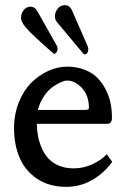

<svg xmlns="http://www.w3.org/2000/svg" viewBox="-20 -704 493 741"><path d="M98.1 -678.2Q114.3 -678.2 124 -661.1L200.2 -525.9Q202.1 -522 202.1 -516.1Q202.1 -506.8 197.3 -501.5Q192.4 -496.1 189 -496.1Q187 -496.1 182.1 -501Q178.2 -504.9 138.7 -540Q99.1 -575.2 80.1 -597.4Q61 -619.6 61 -634.8Q61 -651.4 71.3 -664.8Q81.5 -678.2 98.1 -678.2ZM232.9 -684.1Q240.2 -684.1 247.1 -678.5Q253.9 -672.9 257.8 -664.1L317.9 -526.9Q320.8 -518.1 320.8 -514.2Q320.8 -507.8 317.6 -501Q314.5 -494.1 307.1 -494.1Q304.7 -494.1 299.8 -499L200.2 -618.2Q191.9 -628.4 191.9 -641.1Q191.9 -656.7 202.4 -670.4Q212.9 -684.1 232.9 -684.1ZM126 -279.8H309.1Q323.2 -279.8 323.2 -287.1Q323.2 -335.4 296.4 -364.3Q269.5 -393.1 238.8 -393.1Q229.5 -393.1 214.8 -386.7Q200.2 -380.4 182.9 -368.2Q165.5 -356 149.7 -332.5Q133.8 -309.1 126 -279.8ZM392.1 -108.9 413.1 -79.1Q380.9 -35.2 335.2 -9Q289.6 17.1 235.8 17.1Q169.9 17.1 123.5 -13.9Q77.1 -44.9 55.7 -95.2Q34.2 -145.5 34.2 -209Q34.2 -263.2 52.7 -309.3Q71.3 -355.5 100.8 -384.8Q130.4 -414.1 166.5 -430.4Q202.6 -446.8 238.8 -446.8Q276.9 -446.8 307.4 -434.6Q337.9 -422.4 356.9 -402.6Q376 -382.8 388.9 -356.7Q401.9 -330.6 407 -304Q412.1 -277.3 412.1 -250Q412.1 -226.1 394 -226.1H122.1Q122.6 -199.7 127.2 -176.3Q131.8 -152.8 142.3 -129.9Q152.8 -106.9 168.5 -90.6Q184.1 -74.2 208.7 -64.2Q233.4 -54.2 264.2 -54.2Q301.8 -54.2 336.4 -70.1Q371.1 -85.9 392.1 -108.9Z"/></svg>

Font: Linear Smooth Low Contrast
Style: Regular
Weight: 500
Designer: Philipp H. Poll, Flanker
Foundry: Philipp H. Poll, reworked by Flanker
Version: Version 1.010 | FøM Fix